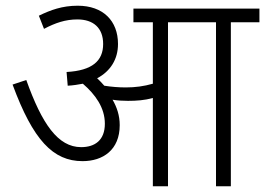

<svg xmlns="http://www.w3.org/2000/svg" viewBox="-20 -652 928 672"><path d="M399 -214C399 -248 389 -277 374 -303C391 -300 411 -299 428 -299C458 -299 486 -301 515 -309V0H568V-574H736V0H788V-574H888V-622H447V-574H515V-359C483 -350 454 -346 420 -346C396 -346 370 -348 345 -352C337 -361 329 -370 320 -378C367 -403 393 -445 393 -498C393 -579 341 -632 252 -632C198 -632 157 -617 116 -597L134 -551C174 -572 209 -584 251 -584C306 -584 341 -555 341 -498C341 -439 303 -405 213 -400L217 -352C236 -353 254 -356 270 -359C314 -321 347 -275 347 -219C347 -161 312 -137 264 -137C183 -137 127 -218 72 -372L24 -356C96 -161 166 -88 269 -88C340 -88 399 -127 399 -214Z"/></svg>

Font: Noto Sans Devanagari UI SemiCondensed Light
Style: Regular
Weight: 300
Width: 4
Designer: Jelle Bosma - Monotype Design Team
Foundry: Monotype Imaging Inc.
Version: Version 2.004